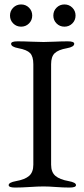

<svg xmlns="http://www.w3.org/2000/svg" viewBox="-20 -839 380 864"><path d="M130 -550Q130 -585 115.5 -600Q101 -615 63 -622Q30 -628 30 -642Q30 -653 59 -653Q87 -653 120.5 -651.5Q154 -650 176 -650Q196 -650 226.5 -651.5Q257 -653 285 -653Q314 -653 314 -642Q314 -628 281 -622Q242 -615 226 -599.5Q210 -584 210 -550V-98Q210 -64 229.5 -47.5Q249 -31 289 -24Q322 -18 322 -6Q322 5 293 5Q265 5 231.5 2.5Q198 0 176 0Q152 0 114 2.5Q76 5 48 5Q19 5 19 -6Q19 -18 52 -24Q92 -31 111 -47.5Q130 -64 130 -98ZM39.5 -804.5Q54 -819 75 -819Q96 -819 110.5 -804.5Q125 -790 125 -769Q125 -748 110.5 -733.5Q96 -719 75 -719Q54 -719 39.5 -733.5Q25 -748 25 -769Q25 -790 39.5 -804.5ZM234.5 -804.5Q249 -819 270 -819Q291 -819 305.5 -804.5Q320 -790 320 -769Q320 -748 305.5 -733.5Q291 -719 270 -719Q249 -719 234.5 -733.5Q220 -748 220 -769Q220 -790 234.5 -804.5Z"/></svg>

Font: EB Garamond 08
Style: Regular
Weight: 400
Version: Version 0.016 ; ttfautohint (v1.5)